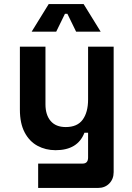

<svg xmlns="http://www.w3.org/2000/svg" viewBox="-20 -726 652 946"><path d="M168 200V80H387Q414 80 414 50V-72H396Q363 14 254 14Q205 14 165 -7.5Q125 -29 101.5 -73.5Q78 -118 78 -186V-496H204V-212Q204 -160 229.5 -130Q255 -100 304 -100Q361 -100 387.5 -136.5Q414 -173 414 -236V-496H540V122Q540 156 518.5 178Q497 200 463 200ZM136 -570 220 -706H392L476 -570H355L312 -658H300L257 -570Z"/></svg>

Font: Space Mono
Style: Bold
Weight: 700
Monospace: yes
Designer: Colophon Foundry + Benjamin Critton
Foundry: Colophon Foundry & Benjamin Critton
Version: Version 1.003; ttfautohint (v1.8.4.7-5d5b)